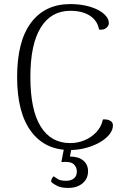

<svg xmlns="http://www.w3.org/2000/svg" viewBox="-20 -723 628 942"><path d="M534 -107Q534 -86 517.5 -64.5Q501 -43 471 -25.5Q441 -8 402.5 2.5Q364 13 322 13Q200 13 132 -79Q64 -171 64 -345Q64 -521 132.5 -612Q201 -703 325 -703Q365 -703 399.5 -695.5Q434 -688 459.5 -675Q485 -662 499.5 -645Q514 -628 514 -610Q514 -596 501 -585.5Q488 -575 466 -578Q458 -622 421 -646Q384 -670 325 -670Q231 -670 180 -588Q129 -506 129 -345Q129 -184 179.5 -102.5Q230 -21 324 -21Q361 -21 394 -34.5Q427 -48 452 -74Q477 -100 485 -137Q498 -138 508.5 -135.5Q519 -133 526.5 -126.5Q534 -120 534 -107ZM333 -5 323 45Q365 45 388.5 64.5Q412 84 412 117Q412 154 385 176.5Q358 199 315 199Q281 199 261.5 189.5Q242 180 231 169Q230 162 234.5 153.5Q239 145 243 142Q250 147 263.5 155.5Q277 164 304 164Q328 164 342.5 152.5Q357 141 357 118Q357 97 341.5 82.5Q326 68 281 72L296 -5Z"/></svg>

Font: Arima Light
Style: Regular
Weight: 300
Designer: Joana Correia and Natanael Gama
Foundry: NDISCOVER
Version: Version 1.101;gftools[0.9.23]